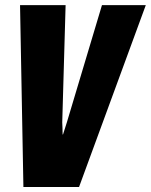

<svg xmlns="http://www.w3.org/2000/svg" viewBox="-20 -731 592 753"><path d="M71.8 2.4H290L551.8 -710.9H379.9L242.2 -251L227.1 -203.6H225.6C225.6 -223.1 224.6 -237.3 224.1 -251L237.3 -710.9H58.6Z"/></svg>

Font: Roboto Flex Super Cond Black
Style: Italic
Weight: 900
Width: 3
Italic angle: -10°
Designer: Berlow after Robertson
Foundry: Google
Version: Version 3.200;Glyphs 3.3 (3311)